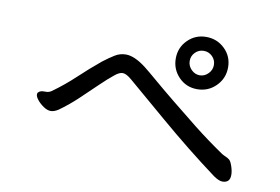

<svg xmlns="http://www.w3.org/2000/svg" viewBox="-64 -770 1129 774"><g transform="rotate(10 500.0 -382.5)"><path d="M722.5 -664Q767 -664 798.5 -633.5Q830 -603 830 -558Q830 -513 798.5 -481.5Q767 -450 722 -450Q677 -450 646.5 -481.5Q616 -513 616 -557.5Q616 -602 647 -633Q678 -664 722.5 -664ZM673 -557.5Q673 -537 688 -522Q703 -507 722.5 -507Q742 -507 757 -522Q772 -537 772 -557.5Q772 -578 757.5 -592.5Q743 -607 722.5 -607Q702 -607 687.5 -592.5Q673 -578 673 -557.5ZM117 -334H124Q135 -334 145 -340Q194 -375 237 -415.5Q280 -456 325 -493Q351 -513 371.5 -525.5Q392 -538 416 -538Q451 -538 498 -502Q516 -488 551 -458Q586 -428 635 -388Q684 -348 742 -302Q800 -256 866 -211Q874 -206 882.5 -202.5Q891 -199 898 -193.5Q905 -188 911.5 -168.5Q918 -149 918 -134Q918 -119 912 -111Q904 -101 887 -101Q873 -101 851 -116Q731 -205 612 -307Q472 -427 454 -442Q431 -462 416 -462Q402 -462 384 -447Q360 -428 328.5 -397.5Q297 -367 261 -333Q225 -299 187 -272Q170 -261 156 -261Q142 -261 126.5 -271.5Q111 -282 100.5 -295Q90 -308 90 -317Q90 -322 92 -325Q98 -331 104 -332.5Q110 -334 117 -334Z"/></g></svg>

Font: Moon Stars Kai HW
Style: Bold
Weight: 700
Designer: GuiWonder
Version: Version 1.101